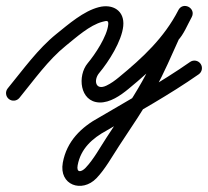

<svg xmlns="http://www.w3.org/2000/svg" viewBox="-35 -303 690 637"><path d="M-5.9 25.3C4.8 34.1 20.6 32.5 29.3 21.9C77.4 -36.8 124.6 -104 183.7 -151.5C217.4 -178.6 262.6 -219.8 305.2 -230.8C318.8 -234.3 325.6 -236.3 324.1 -221.5C320.2 -182.4 280.6 -122.7 255.8 -93.1C221.4 -52 229.1 34.6 294.7 37C330 38.2 365 13.6 390.9 -7.7C475.3 -77.1 550.9 -148.4 601.2 -246.6C608.7 -261.2 601.7 -274.2 590.8 -280.1C579.8 -285.9 565.1 -284.5 557.1 -270.1C546.1 -250.1 531.8 -216.1 519.3 -203.7C519.1 -203.5 517.9 -201.8 516.7 -200.1C515.6 -198.4 514.4 -196.7 514.3 -196.4C489.1 -141.6 465.8 -84.8 436.2 -32.3C400.5 31.1 358.4 92.5 318.5 153.3C297.5 185.3 275.5 226 249 253.7C234 269.2 218 270.4 222.6 245.5C232.7 190.2 271.3 155.7 318.9 130C318.9 130 319.1 129.9 319.3 129.8C319.5 129.6 319.7 129.5 319.7 129.5C421.7 69.3 527.3 11.4 624.3 -56.5C635.6 -64.4 638.4 -80 630.5 -91.3C622.6 -102.6 607 -105.4 595.7 -97.5C499.7 -30.3 395.2 26.9 294.3 86.5C294.3 86.5 294.5 86.4 294.7 86.2C294.9 86.1 295.1 86 295.1 86C233.9 119.1 186.4 165.8 173.4 236.5C159.6 311.6 237.3 338 285 288.3C314 258.2 337.4 215.5 360.3 180.7C400.9 119 443.6 56.7 479.8 -7.7C510 -61.5 534 -119.5 559.7 -175.6C559.8 -175.8 558.5 -173.9 557.1 -172C555.8 -170.1 554.5 -168.1 554.7 -168.3C574.1 -187.7 587.3 -221.4 600.9 -245.9C608.8 -260.3 601.5 -273.4 590.4 -279.4C579.2 -285.3 564.2 -284 556.8 -269.4C509.6 -177.5 438.1 -111.2 359.1 -46.3C346.5 -35.9 333 -26.1 318.2 -19C281 -1.3 274.8 -37.9 294.2 -60.9C325.8 -98.7 368.9 -166.5 373.9 -216.5C379 -267.8 339 -291.1 292.8 -279.2C241.9 -266.1 192.5 -222.8 152.3 -190.5C90.4 -140.7 41.1 -71.3 -9.3 -9.9C-18.1 0.8 -16.5 16.6 -5.9 25.3Z"/></svg>

Font: FRB American Cursive Guidelines Semibold
Style: Italic
Weight: 600
Italic angle: -25°
Version: Version 2.0;Modular Font Editor K font №1